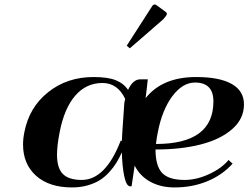

<svg xmlns="http://www.w3.org/2000/svg" viewBox="-20 -820 1100 850"><path d="M673.8 -796.4 713.9 -767.1Q718.8 -763.7 718.8 -757.3Q718.8 -755.4 714.8 -749.5L703.1 -734.9L554.7 -606L541 -617.7L655.3 -795.4Q660.2 -800.3 665 -800.3Q668 -800.3 673.8 -796.4ZM534.2 -382.3Q500.5 -452.6 433.6 -452.6Q361.8 -452.6 313.2 -396.7Q264.6 -340.8 244.1 -234.9Q232.4 -175.8 232.4 -135.3Q232.4 -75.7 258.5 -49.6Q284.7 -23.4 341.8 -23.4Q447.3 -23.4 514.6 -197.8L519.5 -195.8Q520.5 -223.1 521.5 -235.4L530.3 -363.3Q530.8 -365.7 532 -372.3Q533.2 -378.9 534.2 -382.3ZM546.9 -421.9Q568.4 -468.8 601.1 -468.8H634.3Q629.4 -421.4 624.5 -385.3Q698.7 -479 848.1 -479Q952.1 -479 1006.1 -448.2Q1060.1 -417.5 1060.1 -357.9Q1060.1 -293.9 1007.8 -248.3Q955.6 -202.6 868.4 -180.4Q781.2 -158.2 668.5 -158.2Q668.5 -85.9 697.5 -54.7Q726.6 -23.4 797.4 -23.4Q850.1 -23.4 906 -49.3Q961.9 -75.2 991.7 -111.8L1009.8 -95.7Q964.8 -45.4 898.2 -17.8Q831.5 9.8 752.9 9.8Q690.9 9.8 645 -15.6Q599.1 -41 576.2 -86.9L562.5 4.9H556.6Q539.6 4.9 530.3 -38.8Q521 -82.5 519.5 -145.5Q507.8 -120.1 495.4 -99.6Q482.9 -79.1 463.6 -57.9Q444.3 -36.6 421.9 -22.5Q399.4 -8.3 367.7 0.7Q335.9 9.8 298.8 9.8Q197.8 9.8 139.9 -41.7Q82 -93.3 82 -180.7Q82 -206.1 87.9 -234.9Q108.9 -344.7 193.1 -411.9Q277.3 -479 394 -479Q457.5 -479 492.7 -464.8Q527.8 -450.7 546.9 -421.9ZM670.4 -182.6Q924.8 -182.6 924.8 -371.1Q924.8 -454.6 843.3 -454.6Q788.1 -454.6 742.9 -394Q697.8 -333.5 678.7 -234.9Q673.8 -211.4 670.4 -182.6Z"/></svg>

Font: QumpellkaNo12
Style: Regular
Weight: 500
Designer: gluk (gluksza@wp.pl)
Foundry: gluk (gluksza@wp.pl)
Version: Version 00.480